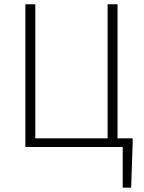

<svg xmlns="http://www.w3.org/2000/svg" viewBox="-20 -679 666 887"><path d="M97.2 0V-659.2H143.1V-40H477.1V-659.2H522.9V-40H592.8V-14.2L585.9 188H546.9V0Z"/></svg>

Font: SourceSansPro-Light
Style: Regular
Weight: 300
Designer: Paul D. Hunt
Foundry: Adobe Systems Incorporated
Version: Version 2.020;PS 2.0;hotconv 1.0.86;makeotf.lib2.5.63406